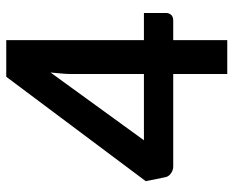

<svg xmlns="http://www.w3.org/2000/svg" viewBox="-88 -676 764 629"><g transform="rotate(-90 294.5 -362.0)"><path d="M366 0V-177H63Q51 -177 40.5 -184.5Q30 -192 28 -203L15 -267L357 -724H477V-273H566V-201Q566 -191 560 -184Q554 -177 541 -177H477V0ZM149 -273H366V-508Q366 -524 367.5 -541.5Q369 -559 371 -579Z"/></g></svg>

Font: Aleo
Style: Bold
Weight: 700
Designer: Alessio Laiso
Foundry: Alessio Laiso
Version: Version 2.001;gftools[0.9.29]